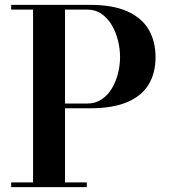

<svg xmlns="http://www.w3.org/2000/svg" viewBox="-20 -770 707 790"><path d="M351 -750Q444.5 -750 504 -723.2Q563.5 -696.5 591.8 -648.2Q620 -600 620 -535Q620 -470 591.8 -422.8Q563.5 -375.5 504 -350Q444.5 -324.5 351 -324.5H247.5V-19.5H337V0H26V-19.5H116V-730.5H26V-750ZM247.5 -344H339Q372.5 -344 398 -361Q423.5 -378 440.2 -406Q457 -434 465.5 -467.8Q474 -501.5 474 -535Q474 -568.5 465.5 -603Q457 -637.5 440.2 -666.2Q423.5 -695 398 -712.8Q372.5 -730.5 339 -730.5H247.5Z"/></svg>

Font: Bodoni Moda 11pt SemiBold
Style: Regular
Weight: 600
Designer: Owen Earl
Foundry: indestructible type
Version: Version 2.004